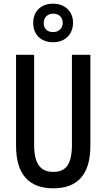

<svg xmlns="http://www.w3.org/2000/svg" viewBox="-20 -1011 577 1041"><path d="M268 -782C334 -782 376 -826 376 -888C376 -950 331 -991 268 -991C201 -991 160 -949 160 -886C160 -825 201 -782 268 -782ZM269 -837C234 -837 217 -857 217 -887C217 -916 238 -937 269 -937C301 -937 320 -916 320 -887C320 -857 298 -837 269 -837ZM470 -221V-714H370V-227C370 -119 337 -79 269 -79C202 -79 165 -119 165 -226V-714H67V-221C67 -65 137 10 269 10C401 10 470 -65 470 -221Z"/></svg>

Font: Noto Sans Gujarati ExtraCondensed Medium
Style: Regular
Weight: 500
Width: 2
Designer: Jelle Bosma - Monotype Design Team, Universal Thirst
Foundry: Monotype Imaging Inc.
Version: Version 2.106